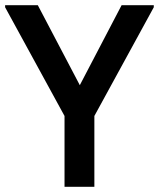

<svg xmlns="http://www.w3.org/2000/svg" viewBox="-23 -720 613 740"><path d="M225.7 0V-273L-3.3 -692V-700H122.7L313.3 -337H256L445.7 -700H569.7V-692L340.7 -273V0Z"/></svg>

Font: Fustat
Style: Regular
Weight: 400
Designer: Mohamed Gaber, Khaled Hosny, Laura Garcia Mut
Foundry: Kief Type Foundry, Alif Type Foundry, Hard Type Foundry
Version: Version 1.007